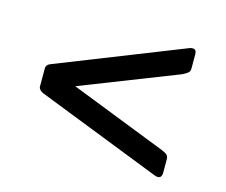

<svg xmlns="http://www.w3.org/2000/svg" viewBox="-67 -644 678 576"><g transform="rotate(15 272.0 -356.0)"><path d="M477 -173Q477 -156 464 -156Q461 -156 455 -158L67 -310Q53 -317 53 -327V-383Q53 -395 67 -400L456 -554Q460 -556 466 -556Q478 -556 478 -541V-496Q478 -488 473 -483.5Q468 -479 456 -473L155 -355L456 -237Q468 -232 472.5 -227.5Q477 -223 477 -214Z"/></g></svg>

Font: Libre Franklin
Style: Regular
Weight: 400
Designer: Pablo Impallari, Rodrigo Fuenzalida
Foundry: Impallari Type
Version: Version 1.002; ttfautohint (v1.5)